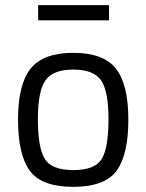

<svg xmlns="http://www.w3.org/2000/svg" viewBox="-20 -715 568 745"><path d="M264.5 -510Q381 -510 429.5 -449Q478 -388 478 -251Q478 -114 432 -52Q386 10 264 10Q142 10 96 -52Q50 -114 50 -251Q50 -388 99 -449Q148 -510 264.5 -510ZM264.5 -55Q349 -55 375 -98.5Q401 -142 401 -252Q401 -362 372 -403.5Q343 -445 264.5 -445Q186 -445 156.5 -403.5Q127 -362 127 -252.5Q127 -143 153.5 -99Q180 -55 264.5 -55ZM128 -636V-695H403V-636Z"/></svg>

Font: Titillium Web
Style: Regular
Weight: 400
Version: Version 1.001;PS 57.000;hotconv 1.0.70;makeotf.lib2.5.55311